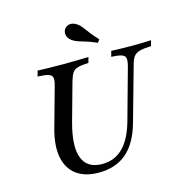

<svg xmlns="http://www.w3.org/2000/svg" viewBox="-112 -862 943 977"><g transform="rotate(-15 360.0 -373.0)"><path d="M290.3 11.3Q216.9 11.3 172.6 -22.2Q128.2 -55.6 116.5 -117.3Q104.8 -179 128.2 -263.7L186.3 -472.6Q194.4 -500.8 191.5 -514.9Q188.7 -529 171 -534.7Q153.2 -540.3 114.5 -541.9L122.6 -571Q144.4 -570.2 179 -569.4Q213.7 -568.5 258.1 -568.5Q298.4 -568.5 332.3 -569.4Q366.1 -570.2 390.3 -571L382.3 -541.9Q345.2 -540.3 325.8 -534.7Q306.5 -529 297.2 -514.9Q287.9 -500.8 279.8 -472.6L224.2 -272.6Q191.1 -151.6 215.3 -89.1Q239.5 -26.6 318.5 -26.6Q383.1 -26.6 427 -69.8Q471 -112.9 496 -200L571 -470.2Q579 -499.2 576.6 -513.7Q574.2 -528.2 556.9 -534.3Q539.5 -540.3 502.4 -541.9L510.5 -571Q529.8 -570.2 556.9 -569.4Q583.9 -568.5 617.7 -568.5Q650.8 -568.5 677.4 -569.4Q704 -570.2 720.2 -571L712.1 -541.9Q671.8 -540.3 650.8 -534.3Q629.8 -528.2 619.4 -513.7Q608.9 -499.2 601.6 -470.2L522.6 -188.7Q494.4 -87.1 437.1 -37.9Q379.8 11.3 290.3 11.3ZM455.6 -628.2Q423.4 -642.7 399.6 -649.6Q375.8 -656.5 359.3 -662.1Q342.7 -667.7 329.8 -676.6Q312.1 -689.5 307.7 -706.9Q303.2 -724.2 312.9 -739.5Q324.2 -754.8 342.3 -756.5Q360.5 -758.1 379 -745.2Q391.9 -736.3 402.4 -722.6Q412.9 -708.9 427.4 -689.5Q441.9 -670.2 466.9 -643.5Z"/></g></svg>

Font: Playfair 5pt SemiExpanded Light Medium
Style: Italic
Weight: 500
Italic angle: -15.6°
Version: Version 2.001;gftools[0.9.30]